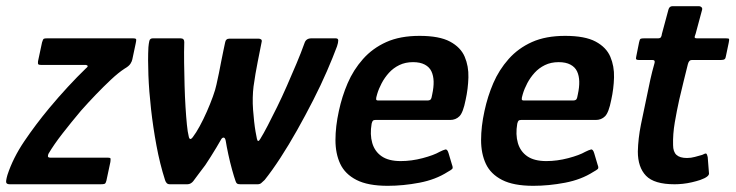

<svg xmlns="http://www.w3.org/2000/svg" viewBox="-42 -596 2379 621"><path d="M-18 -30Q0 -85 36.5 -139Q73 -193 117 -246Q147 -282 177.5 -315Q208 -348 236 -375Q240 -378 241.5 -381Q243 -384 236 -386H91Q84 -386 82 -388Q80 -390 81 -398L94 -459Q97 -469 99.5 -470.5Q102 -472 110 -472H388Q398 -472 398.5 -468.5Q399 -465 397 -456L386 -404Q385 -398 380 -390Q375 -382 361 -374Q341 -361 317 -338.5Q293 -316 268 -290Q243 -264 220 -238Q188 -200 160 -164Q132 -128 115 -99Q113 -95 113 -90.5Q113 -86 122 -86H308Q315 -86 315.5 -83Q316 -80 315 -72L302 -11Q300 -3 296.5 -1.5Q293 0 283 0H-10Q-19 0 -21.5 -4.5Q-24 -9 -18 -30Z M508 0Q501 0 497.5 -3.5Q494 -7 492 -13Q475 -66 464 -125.5Q453 -185 446.5 -243Q440 -301 438 -352.5Q436 -404 438 -443Q439 -455 441 -463.5Q443 -472 452 -472H542Q554 -472 554 -460Q553 -429 553.5 -392.5Q554 -356 555 -319.5Q556 -283 558 -250.5Q560 -218 562.5 -193Q565 -168 568 -157Q571 -138 582 -153Q592 -166 604 -188Q616 -210 627 -235Q638 -260 646.5 -283.5Q655 -307 658 -322Q662 -339 666 -359Q670 -379 673.5 -397.5Q677 -416 680.5 -432Q684 -448 686 -458Q688 -471 700 -471H794Q799 -471 802.5 -468.5Q806 -466 804 -459Q799 -433 791.5 -396Q784 -359 778 -316Q776 -300 775.5 -280.5Q775 -261 776.5 -241Q778 -221 780 -203Q782 -185 784.5 -170.5Q787 -156 789 -147Q792 -133 800 -147Q810 -163 824 -190Q838 -217 854 -249.5Q870 -282 886 -318.5Q902 -355 917 -390.5Q932 -426 943 -457Q948 -472 965 -472H1044Q1052 -472 1052 -465Q1052 -458 1048 -446Q1035 -411 1015.5 -366Q996 -321 971 -272Q946 -223 919 -175Q892 -127 865 -85.5Q838 -44 814 -14Q807 -7 802.5 -3.5Q798 0 791 0H736Q728 0 725 -2Q722 -4 720 -10Q715 -24 708.5 -47.5Q702 -71 696.5 -96.5Q691 -122 688 -141Q686 -151 681 -151Q676 -151 672 -143Q667 -134 658 -119Q649 -104 639.5 -89Q630 -74 622 -62Q612 -49 600.5 -33.5Q589 -18 583 -10Q580 -6 575 -3Q570 0 564 0Z M1054 -237Q1064 -284 1082.5 -327Q1101 -370 1132 -405Q1163 -440 1207.5 -460Q1252 -480 1315 -480Q1379 -480 1413.5 -461.5Q1448 -443 1461 -412.5Q1474 -382 1473 -345.5Q1472 -309 1464 -273Q1456 -232 1444 -220Q1432 -208 1414 -208H1172Q1167 -208 1164.5 -206Q1162 -204 1160 -196Q1154 -161 1162 -133.5Q1170 -106 1192.5 -90.5Q1215 -75 1254 -75Q1289 -75 1325 -84.5Q1361 -94 1380 -105Q1392 -111 1398.5 -112.5Q1405 -114 1409 -100L1420 -63Q1424 -53 1420.5 -49.5Q1417 -46 1406 -40Q1367 -15 1314.5 -5Q1262 5 1212 5Q1148 5 1111 -14Q1074 -33 1058.5 -66Q1043 -99 1043 -143Q1043 -187 1054 -237ZM1356 -291Q1361 -314 1360.5 -332.5Q1360 -351 1353.5 -365Q1347 -379 1332 -387Q1317 -395 1294 -395Q1269 -395 1249.5 -385.5Q1230 -376 1216 -360.5Q1202 -345 1192.5 -327Q1183 -309 1178 -292Q1174 -279 1174.5 -275Q1175 -271 1181 -271Q1220 -271 1260 -271Q1300 -271 1340 -271Q1348 -271 1351 -274.5Q1354 -278 1356 -291Z M1525 -237Q1535 -284 1553.5 -327Q1572 -370 1603 -405Q1634 -440 1678.5 -460Q1723 -480 1786 -480Q1850 -480 1884.5 -461.5Q1919 -443 1932 -412.5Q1945 -382 1944 -345.5Q1943 -309 1935 -273Q1927 -232 1915 -220Q1903 -208 1885 -208H1643Q1638 -208 1635.5 -206Q1633 -204 1631 -196Q1625 -161 1633 -133.5Q1641 -106 1663.5 -90.5Q1686 -75 1725 -75Q1760 -75 1796 -84.5Q1832 -94 1851 -105Q1863 -111 1869.5 -112.5Q1876 -114 1880 -100L1891 -63Q1895 -53 1891.5 -49.5Q1888 -46 1877 -40Q1838 -15 1785.5 -5Q1733 5 1683 5Q1619 5 1582 -14Q1545 -33 1529.5 -66Q1514 -99 1514 -143Q1514 -187 1525 -237ZM1827 -291Q1832 -314 1831.5 -332.5Q1831 -351 1824.5 -365Q1818 -379 1803 -387Q1788 -395 1765 -395Q1740 -395 1720.5 -385.5Q1701 -376 1687 -360.5Q1673 -345 1663.5 -327Q1654 -309 1649 -292Q1645 -279 1645.5 -275Q1646 -271 1652 -271Q1691 -271 1731 -271Q1771 -271 1811 -271Q1819 -271 1822 -274.5Q1825 -278 1827 -291Z M2140 0Q2074 0 2047.5 -27.5Q2021 -55 2021 -106Q2022 -148 2031 -193Q2040 -238 2050 -284Q2056 -314 2061.5 -339Q2067 -364 2075 -392Q2078 -402 2068 -402H2024Q2018 -402 2016 -404Q2014 -406 2016 -414L2025 -459Q2027 -469 2030 -470.5Q2033 -472 2041 -472H2086Q2093 -472 2095.5 -475.5Q2098 -479 2099 -487L2120 -565Q2123 -576 2133 -576H2219Q2223 -576 2226.5 -573Q2230 -570 2229 -565L2208 -487Q2204 -477 2205 -474.5Q2206 -472 2212 -472H2306Q2315 -472 2316 -470Q2317 -468 2315 -458L2306 -415Q2305 -407 2301.5 -404.5Q2298 -402 2290 -402H2196Q2191 -402 2188 -399Q2185 -396 2183 -389Q2176 -361 2169 -332.5Q2162 -304 2155 -274Q2147 -238 2140.5 -200Q2134 -162 2135 -127Q2135 -105 2146 -95Q2157 -85 2180 -85Q2193 -85 2205.5 -88.5Q2218 -92 2229 -95Q2240 -101 2242.5 -99Q2245 -97 2247 -88L2251 -37Q2254 -25 2223 -14Q2211 -10 2196 -6.5Q2181 -3 2166.5 -1.5Q2152 0 2140 0Z"/></svg>

Font: Glory Thin SemiBold
Style: Italic
Weight: 600
Italic angle: -12°
Version: Version 1.011